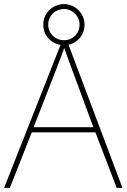

<svg xmlns="http://www.w3.org/2000/svg" viewBox="-20 -916 617 936"><path d="M549 0H577L314 -698C358 -707 392 -745 392 -796C392 -851 347 -896 292 -896C237 -896 191 -853 191 -796C191 -743 228 -705 275 -697L0 0H28L135 -271H445ZM292 -720C247 -720 215 -754 215 -796C215 -838 248 -872 292 -872C333 -872 368 -838 368 -796C368 -754 337 -720 292 -720ZM325 -594 435 -296H144L260 -593C270 -620 283 -652 293 -682C306 -645 317 -617 325 -594Z"/></svg>

Font: Noto Sans Devanagari UI Thin
Style: Regular
Weight: 100
Designer: Jelle Bosma - Monotype Design Team
Foundry: Monotype Imaging Inc.
Version: Version 2.004